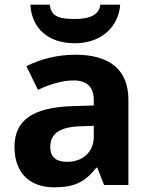

<svg xmlns="http://www.w3.org/2000/svg" viewBox="-20 -791 644 821"><path d="M494 -771H409C403 -719 348 -710 301 -710C244 -710 198 -715 193 -771H110C115 -671 185 -606 300 -606C411 -606 487 -674 494 -771ZM302 -557C225 -557 151 -538 93 -508L142 -407C193 -430 243 -447 296 -447C349 -447 381 -421 381 -364V-340L286 -337C123 -331 42 -279 42 -163C42 -45 114 10 211 10C302 10 345 -15 392 -74H396L425 0H529V-364C529 -494 448 -557 302 -557ZM323 -251 381 -253V-208C381 -138 331 -99 267 -99C224 -99 195 -116 195 -162C195 -214 227 -248 323 -251Z"/></svg>

Font: Noto Traditional Nushu
Style: Bold
Weight: 700
Designer: LIU Zhao
Foundry: LiuZhao Studio
Version: Version 2.003